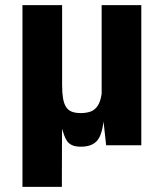

<svg xmlns="http://www.w3.org/2000/svg" viewBox="-20 -566 640 748"><path d="M295 5.5Q273.5 5.5 260.8 -0.5Q248 -6.5 241 -16.8Q234 -27 229.8 -39.8Q225.5 -52.5 221 -66L67.5 -187V-546H222V-235Q222 -204.5 225.5 -183.5Q229 -162.5 237 -149.8Q245 -137 259 -131.2Q273 -125.5 294.5 -125.5Q316 -125.5 332.5 -131.2Q349 -137 360.2 -153.2Q371.5 -169.5 376 -200.5V-546H530.5V0H393.5L380 -123L385.5 -113.5Q380 -44.5 359.8 -19.5Q339.5 5.5 295 5.5ZM67.5 162V-187L222 -193.5L221 162Z"/></svg>

Font: Spline Sans Mono
Style: Bold
Weight: 700
Designer: Eben Sorkin, Mirko Velimirovic
Foundry: Sorkin Type
Version: Version 1.004